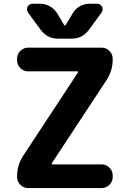

<svg xmlns="http://www.w3.org/2000/svg" viewBox="-20 -1004 673 1004"><path d="M69.3 -697.3Q69.3 -720.7 86.4 -737.8Q103.5 -754.9 127 -754.9H511.7Q535.2 -754.9 552.2 -737.8Q569.3 -720.7 569.3 -697.3V-692.4Q569.3 -634.8 538.1 -586.9L251 -150.4Q250 -148.4 251 -146.5Q252 -144.5 253.9 -144.5H511.7Q535.2 -144.5 552.2 -127.4Q569.3 -110.4 569.3 -86.9V-78.1Q569.3 -54.7 552.2 -37.6Q535.2 -20.5 511.7 -20.5H127Q103.5 -20.5 86.4 -37.6Q69.3 -54.7 69.3 -78.1V-83Q69.3 -140.6 100.6 -188.5L387.7 -625Q388.7 -627 387.7 -628.9Q386.7 -630.9 384.8 -630.9H127Q103.5 -630.9 86.4 -647.9Q69.3 -665 69.3 -688.5ZM315.4 -873Q316.4 -871.1 319.3 -871.1Q322.3 -871.1 323.2 -873L360.4 -934.6Q374 -958 397.5 -971.2Q420.9 -984.4 447.3 -984.4H487.3Q504.9 -984.4 513.7 -968.8Q516.6 -961.9 516.6 -955.1Q516.6 -946.3 510.7 -937.5L445.3 -848.6Q411.1 -801.8 353.5 -801.8H284.2Q226.6 -801.8 192.4 -848.6L127 -937.5Q121.1 -946.3 121.1 -955.1Q121.1 -961.9 124 -968.8Q132.8 -984.4 150.4 -984.4H190.4Q216.8 -984.4 240.2 -971.2Q263.7 -958 278.3 -935.5Z"/></svg>

Font: Gen Jyuu Gothic P Bold
Style: Bold
Weight: 700
Designer: [Source Han Sans]
Ryoko NISHIZUKA  (kana & ideographs); Paul D. Hunt (Latin, Greek & Cyrillic); Wenlong ZHANG  (bopomofo
Version: Version 1.002.20150607